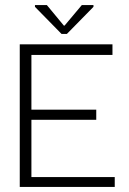

<svg xmlns="http://www.w3.org/2000/svg" viewBox="-20 -738 508 758"><path d="M58 0V-563H424V-521H104V-305H360V-265H104V-39H433V0ZM223 -604 118 -711V-718H165L232 -637H235L303 -718H349V-711L244 -604Z"/></svg>

Font: Darker Grotesque Light
Style: Regular
Weight: 400
Version: Version 1.000;gftools[0.9.28]